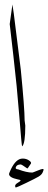

<svg xmlns="http://www.w3.org/2000/svg" viewBox="-20 -674 213 850"><path d="M89 -141 92 -118Q92 -38 78 -26Q76 -26 65.5 -159.5Q55 -293 39 -429Q23 -565 23 -567.5Q23 -570 29 -611L35 -654L41 -614Q43 -600 48 -558Q48 -558 72 -366Q89 -193 89 -141ZM58 120Q20 112 20 96Q20 94 28 76Q51 28 80 28Q80 28 81 28Q96 28 108 36Q120 44 117 50Q115 52 109.5 61Q104 70 101 72Q76 54 71.5 54Q67 54 60 56Q54 58 51 64Q45 75 61 76Q98 90 123 90Q125 90 144.5 82Q164 74 168.5 74Q173 74 173 77Q173 80 168.5 90Q164 100 150.5 108Q137 116 95.5 136Q54 156 50.5 156Q47 156 47 149Q47 142 59 135Q71 128 71 125Q71 122 58 120Z"/></svg>

Font: AMoshref-Naskh
Style: Naskh
Weight: 500
Version: Version 0.001